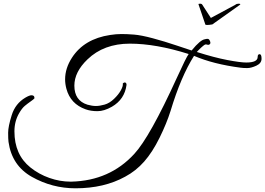

<svg xmlns="http://www.w3.org/2000/svg" viewBox="-20 -869 1434 1038"><path d="M1311 -531Q1373 -531 1373 -561Q1373 -576 1383.5 -576Q1394 -576 1394 -551.5Q1394 -527 1366 -514Q1338 -501 1316.5 -501Q1295 -501 1281 -503Q1134 -522 1029 -567Q958 -455 902 -269Q881 -202 842.5 -124Q804 -46 759.5 4.5Q715 55 657 86Q543 149 388 149Q262 149 152 87Q44 26 26 -102Q24 -118 24 -151.5Q24 -185 43.5 -247Q63 -309 117 -341Q139 -354 150 -354Q168 -354 166 -337Q162 -332 145.5 -320.5Q129 -309 114 -296.5Q99 -284 84 -258Q58 -214 58 -159Q58 -33 144 36Q190 73 247 93Q304 113 361 113Q363 113 366 113Q573 108 706 -37Q790 -128 936 -448Q986 -558 1000 -577Q823 -633 682 -633Q541 -633 453 -548Q382 -480 382 -406Q382 -325 453 -303Q478 -296 498.5 -296Q519 -296 545.5 -303.5Q572 -311 596.5 -334.5Q621 -358 633.5 -381Q646 -404 644 -416V-418Q652 -425 658 -422.5Q664 -420 664 -410Q654 -332 585 -292Q543 -268 507 -268Q471 -268 443 -278Q361 -307 339 -389Q332 -415 332 -440Q332 -500 369 -557Q435 -659 576 -680Q608 -685 637 -685Q666 -685 704.5 -682Q743 -679 806.5 -662Q870 -645 936.5 -622.5Q1003 -600 1016 -596Q1064 -655 1089 -657Q1094 -659 1102.5 -659Q1111 -659 1116 -645Q1121 -631 1109 -627Q1104 -626 1098.5 -628Q1093 -630 1088.5 -628Q1084 -626 1077 -620Q1070 -614 1065.5 -610Q1061 -606 1053 -597.5Q1045 -589 1044 -588Q1138 -558 1209 -544.5Q1280 -531 1311 -531ZM1252 -843Q1259 -849 1269 -849Q1279 -849 1279 -846.5Q1279 -844 1277 -843L1128 -737Q1110 -734 1100 -734Q1090 -734 1090 -737L1054 -843Q1053 -844 1053 -846.5Q1053 -849 1062 -849Q1071 -849 1074 -843L1120 -772Q1239 -836 1252 -843Z"/></svg>

Font: Great Vibes
Style: Regular
Weight: 400
Designer: Robert E. Leuschke
Foundry: Robert E. Leuschke
Version: Version 1.001